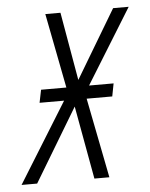

<svg xmlns="http://www.w3.org/2000/svg" viewBox="-88 -567 473 605"><g transform="rotate(-5 148.5 -265.0)"><path d="M-43.9 0 112.8 -252.9H35.2L43.5 -293.5H123.5L77.6 -529.8H125.5L163.1 -314L292 -529.8H341.3L195.3 -293.5H272.9L265.1 -252.9H184.1L233.9 0H186.5L144.5 -231.4L5.4 0Z"/></g></svg>

Font: Open Sans Condensed Light
Style: Italic
Weight: 300
Width: 3
Italic angle: -12°
Designer: Monotype Design Team
Foundry: Monotype Imaging Inc.
Version: Version 3.000; ttfautohint (v1.8.4)